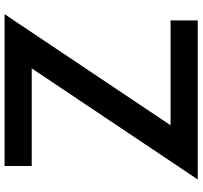

<svg xmlns="http://www.w3.org/2000/svg" viewBox="-42 -822 865 820"><g transform="rotate(-90 390.0 -412.5)"><path d="M712.5 0V-116H264.5L739 -825H90.5V-709H507.5L33 0Z"/></g></svg>

Font: Spartan SemiBold
Style: Regular
Weight: 600
Designer: Matt Bailey, Mirko Velimirovic
Foundry: Matt Bailey
Version: Version 1.003